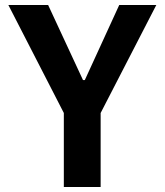

<svg xmlns="http://www.w3.org/2000/svg" viewBox="-20 -750 660 770"><path d="M236 0V-399.1H383.6V0ZM173 -730 312.9 -428.8H320.1L458.2 -730H606.9L375.9 -281.9H243.7L13.5 -730Z"/></svg>

Font: Monaspace Neon Var
Style: Regular
Weight: 400
Designer: Riley Cran and the Lettermatic Team
Version: Version 1.000 (Monaspace Neon Var)